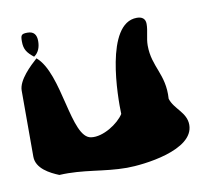

<svg xmlns="http://www.w3.org/2000/svg" viewBox="-58 -489 604 572"><g transform="rotate(-10 243.5 -203.0)"><path d="M39 -404C39 -380 47 -369 67 -353C82 -363 87 -380 87 -397C87 -416 79 -427 60 -427C41 -427 39 -423 39 -404ZM80 7C153 3 212 21 282 21C332 21 487 4 487 -73C487 -111 450 -127 440 -160C445 -235 406 -261 406 -327C406 -350 414 -369 414 -391C414 -408 403 -414 388 -414C292 -414 291 -190 293 -140C276 -113 228 -82 193 -87C133 -94 140 -291 73 -347C53 -329 13 -292 13 -260V-60C13 -24 53 -4 80 7Z"/></g></svg>

Font: Charger
Style: Overspray
Weight: 400
Designer: Jasper
Foundry: Cannot Into Space Fonts
Version: Version 0.980